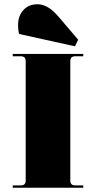

<svg xmlns="http://www.w3.org/2000/svg" viewBox="-20 -884 452 904"><path d="M333 -666 70 -724Q65 -742 65 -765Q65 -809 90 -836.5Q115 -864 157 -864Q206 -864 256 -805L348 -697ZM40 0V-11H78Q101 -11 101 -34V-596Q101 -619 78 -619H40V-630H372V-619H334Q311 -619 311 -596V-34Q311 -11 334 -11H372V0Z"/></svg>

Font: Arapey Black-Display
Style: Regular
Weight: 900
Designer: Eduardo Rodriguez Tunni
Foundry: Eduardo Rodriguez Tunni
Version: Version 4.000